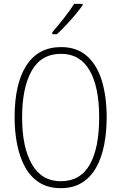

<svg xmlns="http://www.w3.org/2000/svg" viewBox="-20 -969 631 999"><path d="M535 -358Q535 -282 522 -215.5Q509 -149 481 -98.5Q453 -48 407.5 -19Q362 10 296 10Q230 10 184 -19.5Q138 -49 110 -100.5Q82 -152 69 -218.5Q56 -285 56 -358Q56 -535 118 -629.5Q180 -724 298 -724Q380 -724 432.5 -677.5Q485 -631 510 -548.5Q535 -466 535 -358ZM95 -358Q95 -203 146 -114.5Q197 -26 296 -26Q398 -26 447 -112.5Q496 -199 496 -358Q496 -517 446 -603Q396 -689 298 -689Q195 -689 145 -601Q95 -513 95 -358ZM410 -942Q394 -919 370.5 -891Q347 -863 322 -836.5Q297 -810 276 -791H252V-801Q284 -838 313.5 -875.5Q343 -913 366 -949H410Z"/></svg>

Font: Noto Sans Kannada Condensed ExtraLight
Style: Regular
Weight: 200
Width: 3
Designer: Jelle Bosma - Monotype Design Team
Foundry: Monotype Imaging Inc.
Version: Version 2.005; ttfautohint (v1.8.4.7-5d5b)